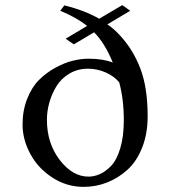

<svg xmlns="http://www.w3.org/2000/svg" viewBox="-20 -719 680 749"><path d="M457 -699 488 -677 399 -624Q425 -606 446 -583Q498 -528 527 -453Q556 -378 556 -265Q556 -197 534.5 -143Q513 -89 477 -56.5Q441 -24 397.5 -7Q354 10 306 10Q240 10 184 -26.5Q128 -63 98 -119Q68 -175 68 -233Q68 -288 86 -333.5Q104 -379 132 -407Q160 -435 195.5 -454.5Q231 -474 263.5 -482Q296 -490 325 -490Q382 -490 420 -475Q389 -551 347 -593L268 -546L236 -568L320 -618Q278 -651 215 -677L231 -698Q309 -679 367 -646ZM325 -30Q347 -30 369 -39.5Q391 -49 413 -71.5Q435 -94 449 -140Q463 -186 463 -250Q463 -332 445 -398Q425 -422 392 -436.5Q359 -451 323 -451Q283 -451 251 -432Q219 -413 200.5 -383Q182 -353 172.5 -319Q163 -285 163 -252Q163 -160 213 -95Q263 -30 325 -30Z"/></svg>

Font: Linux Libertine Mono O
Style: Mono
Weight: 400
Designer: Philipp H. Poll
Foundry: Philipp H. Poll
Version: Version 5.1.7